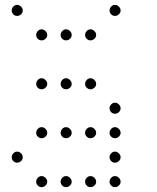

<svg xmlns="http://www.w3.org/2000/svg" viewBox="-20 -793 640 785"><path d="M49 -773Q41 -773 34.5 -766Q28 -759 28 -751V-749Q28 -741 34.5 -734.5Q41 -728 49 -728H51Q59 -728 66 -734.5Q73 -741 73 -749V-751Q73 -759 66 -766Q59 -773 51 -773ZM449 -773Q441 -773 434.5 -766Q428 -759 428 -751V-749Q428 -741 434.5 -734.5Q441 -728 449 -728H451Q459 -728 466 -734.5Q473 -741 473 -749V-751Q473 -759 466 -766Q459 -773 451 -773ZM149 -673Q141 -673 134.5 -666Q128 -659 128 -651V-649Q128 -641 134.5 -634.5Q141 -628 149 -628H151Q159 -628 166 -634.5Q173 -641 173 -649V-651Q173 -659 166 -666Q159 -673 151 -673ZM249 -673Q241 -673 234.5 -666Q228 -659 228 -651V-649Q228 -641 234.5 -634.5Q241 -628 249 -628H251Q259 -628 266 -634.5Q273 -641 273 -649V-651Q273 -659 266 -666Q259 -673 251 -673ZM349 -673Q341 -673 334.5 -666Q328 -659 328 -651V-649Q328 -641 334.5 -634.5Q341 -628 349 -628H351Q359 -628 366 -634.5Q373 -641 373 -649V-651Q373 -659 366 -666Q359 -673 351 -673ZM149 -473Q141 -473 134.5 -466Q128 -459 128 -451V-449Q128 -441 134.5 -434.5Q141 -428 149 -428H151Q159 -428 166 -434.5Q173 -441 173 -449V-451Q173 -459 166 -466Q159 -473 151 -473ZM249 -473Q241 -473 234.5 -466Q228 -459 228 -451V-449Q228 -441 234.5 -434.5Q241 -428 249 -428H251Q259 -428 266 -434.5Q273 -441 273 -449V-451Q273 -459 266 -466Q259 -473 251 -473ZM349 -473Q341 -473 334.5 -466Q328 -459 328 -451V-449Q328 -441 334.5 -434.5Q341 -428 349 -428H351Q359 -428 366 -434.5Q373 -441 373 -449V-451Q373 -459 366 -466Q359 -473 351 -473ZM449 -373Q441 -373 434.5 -366Q428 -359 428 -351V-349Q428 -341 434.5 -334.5Q441 -328 449 -328H451Q459 -328 466 -334.5Q473 -341 473 -349V-351Q473 -359 466 -366Q459 -373 451 -373ZM149 -273Q141 -273 134.5 -266Q128 -259 128 -251V-249Q128 -241 134.5 -234.5Q141 -228 149 -228H151Q159 -228 166 -234.5Q173 -241 173 -249V-251Q173 -259 166 -266Q159 -273 151 -273ZM249 -273Q241 -273 234.5 -266Q228 -259 228 -251V-249Q228 -241 234.5 -234.5Q241 -228 249 -228H251Q259 -228 266 -234.5Q273 -241 273 -249V-251Q273 -259 266 -266Q259 -273 251 -273ZM349 -273Q341 -273 334.5 -266Q328 -259 328 -251V-249Q328 -241 334.5 -234.5Q341 -228 349 -228H351Q359 -228 366 -234.5Q373 -241 373 -249V-251Q373 -259 366 -266Q359 -273 351 -273ZM449 -273Q441 -273 434.5 -266Q428 -259 428 -251V-249Q428 -241 434.5 -234.5Q441 -228 449 -228H451Q459 -228 466 -234.5Q473 -241 473 -249V-251Q473 -259 466 -266Q459 -273 451 -273ZM49 -173Q41 -173 34.5 -166Q28 -159 28 -151V-149Q28 -141 34.5 -134.5Q41 -128 49 -128H51Q59 -128 66 -134.5Q73 -141 73 -149V-151Q73 -159 66 -166Q59 -173 51 -173ZM449 -173Q441 -173 434.5 -166Q428 -159 428 -151V-149Q428 -141 434.5 -134.5Q441 -128 449 -128H451Q459 -128 466 -134.5Q473 -141 473 -149V-151Q473 -159 466 -166Q459 -173 451 -173ZM149 -73Q141 -73 134.5 -66Q128 -59 128 -51V-49Q128 -41 134.5 -34.5Q141 -28 149 -28H151Q159 -28 166 -34.5Q173 -41 173 -49V-51Q173 -59 166 -66Q159 -73 151 -73ZM249 -73Q241 -73 234.5 -66Q228 -59 228 -51V-49Q228 -41 234.5 -34.5Q241 -28 249 -28H251Q259 -28 266 -34.5Q273 -41 273 -49V-51Q273 -59 266 -66Q259 -73 251 -73ZM349 -73Q341 -73 334.5 -66Q328 -59 328 -51V-49Q328 -41 334.5 -34.5Q341 -28 349 -28H351Q359 -28 366 -34.5Q373 -41 373 -49V-51Q373 -59 366 -66Q359 -73 351 -73ZM449 -73Q441 -73 434.5 -66Q428 -59 428 -51V-49Q428 -41 434.5 -34.5Q441 -28 449 -28H451Q459 -28 466 -34.5Q473 -41 473 -49V-51Q473 -59 466 -66Q459 -73 451 -73Z"/></svg>

Font: Doto Rounded Light
Style: Regular
Weight: 300
Monospace: yes
Version: Version 1.000